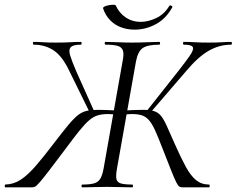

<svg xmlns="http://www.w3.org/2000/svg" viewBox="-45 -805 1016 825"><path d="M308.8 0Q305.2 0 305.2 -6Q305.2 -12 308.8 -12Q343 -12 360.7 -17.6Q378.4 -23.2 386.9 -38.8Q395.4 -54.4 400.4 -82.4L482.4 -545.4Q488.2 -574.4 482.8 -588.8Q477.4 -603.2 459.8 -608.1Q442.2 -613 409 -613Q405 -613 405 -619Q405 -625 409 -625Q431.6 -625 462.4 -623.5Q493.2 -622 521.8 -622Q554.8 -622 586.9 -623.5Q619 -625 638.8 -625Q642.8 -625 642.8 -619Q642.8 -613 638.8 -613Q588.6 -613 567.8 -598.2Q547 -583.4 539 -539.6L457.4 -79.4Q452.4 -50.6 455.2 -36.2Q458 -21.8 474 -16.9Q490 -12 523.2 -12Q526.4 -12 526.4 -6Q526.4 0 523.2 0Q500.4 0 473 -1Q445.6 -2 415.2 -2Q384.8 -2 357.2 -1Q329.6 0 308.8 0ZM-22.4 0Q-24.6 0 -24.5 -6Q-24.4 -12 -22.4 -12Q13.6 -13 43.7 -32.6Q73.8 -52.2 108.3 -91.8Q142.8 -131.4 188 -191.4Q224.8 -239.4 248.5 -267.9Q272.2 -296.4 290.1 -310.3Q308 -324.2 327.5 -328.6Q347 -333 375.6 -333Q406.4 -333 461.8 -330L459 -312Q448.2 -313 438.5 -314Q428.8 -315 420.8 -315Q394.2 -315 375.2 -309.4Q356.2 -303.8 338.1 -288.2Q320 -272.6 296.3 -243.4Q272.6 -214.2 237.4 -166.4Q190.4 -103.6 164.2 -69.7Q138 -35.8 124.9 -20.9Q111.8 -6 105.7 -3Q99.6 0 91.6 0ZM342.8 -317 251.8 -502.2Q222.2 -564.2 185.3 -588.6Q148.4 -613 100.4 -613Q96.4 -613 96.4 -619Q96.4 -625 100.2 -625Q119.2 -625 140 -623.5Q160.8 -622 194.4 -622Q231.4 -622 255.8 -623.5Q280.2 -625 301.8 -625Q305.8 -625 305.8 -619Q305.8 -613 301.8 -613Q269.8 -613 259.3 -602.4Q248.8 -591.8 256.5 -566.5Q264.2 -541.2 283.4 -497L360 -326ZM737.8 0Q730.8 0 725.3 -3.5Q719.8 -7 712.2 -22.2Q704.6 -37.4 690.5 -72.5Q676.4 -107.6 651.6 -171.4Q633.6 -218.4 620.5 -246.8Q607.4 -275.2 594.2 -289.7Q581 -304.2 564 -309.6Q547 -315 520.4 -315Q512.2 -315 502.2 -314Q492.2 -313 481.2 -312L482.8 -330Q540 -333 567.8 -333Q599 -333 617 -327.5Q635 -322 647.3 -306.5Q659.6 -291 672.5 -261.9Q685.4 -232.8 706.4 -185.6Q732.8 -126 753.6 -88Q774.4 -50 797.4 -31.1Q820.4 -12.2 852.8 -12Q856.2 -12 856.1 -6Q856 0 853 0ZM597.8 -317 583.8 -326 721 -499.4Q756 -544 772.4 -568.4Q788.8 -592.8 783.2 -602.9Q777.6 -613 745 -613Q741.4 -613 741.4 -619Q741.4 -625 745 -625Q769 -625 792.9 -623.5Q816.8 -622 852.8 -622Q888.2 -622 908.7 -623.5Q929.2 -625 947.8 -625Q951.6 -625 951.6 -619Q951.6 -613 947.8 -613Q897.6 -613 851.9 -586.9Q806.2 -560.8 754.2 -498.8ZM533.6 -677.6Q501.2 -677.6 474 -688.1Q446.8 -698.6 427.3 -719.1Q407.8 -739.6 398 -768.6Q397 -773.6 404.3 -777.1Q411.6 -780.6 422.4 -782.6Q433.2 -784.6 442.2 -784.6Q451.2 -784.6 452.2 -781.6Q467.8 -748.2 495.7 -729.6Q523.6 -711 558.8 -711Q591.4 -711 625.8 -727.1Q660.2 -743.2 682.2 -779Q684.4 -783.8 691 -780.6Q697.6 -777.4 695.6 -774.4Q669 -725.2 625.2 -701.4Q581.4 -677.6 533.6 -677.6Z"/></svg>

Font: Cormorant Infant Light
Style: Italic
Weight: 300
Italic angle: -10°
Designer: Christian Thalmann (Catharsis Fonts)
Foundry: Catharsis Fonts
Version: Version 4.001